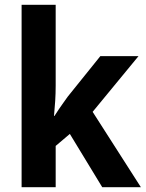

<svg xmlns="http://www.w3.org/2000/svg" viewBox="-20 -780 607 800"><path d="M212 -423Q212 -391 210 -359.5Q208 -328 205 -297H207Q216 -311 225 -324.5Q234 -338 243.5 -351Q253 -364 262 -377L398 -546H557L366 -314L567 0H406L271 -222L212 -172V0H70V-760H212Z"/></svg>

Font: Noto Sans SemiCondensed
Style: Regular
Weight: 400
Width: 4
Version: Version 2.013